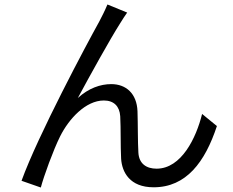

<svg xmlns="http://www.w3.org/2000/svg" viewBox="-20 -798 1040 856"><path d="M547 -742 459 -778C447 -749 434 -724 422 -701C368 -604 149 -194 76 8L162 38C175 -12 218 -130 248 -190C287 -268 362 -350 443 -350C488 -350 513 -324 516 -280C519 -225 517 -148 520 -90C524 -31 558 37 665 37C810 37 894 -75 947 -236L881 -290C855 -184 789 -46 678 -46C634 -46 600 -67 597 -117C594 -166 595 -243 593 -302C590 -381 542 -423 476 -423C428 -423 375 -405 327 -361C379 -458 471 -624 515 -693C527 -712 538 -730 547 -742Z"/></svg>

Font: Noto Sans KR
Style: Regular
Weight: 400
Designer: Ryoko NISHIZUKA 西塚涼子 (kana, bopomofo & ideographs); Paul D. Hunt (Latin, Greek & Cyrillic); Sandoll Communications 산돌커뮤니
Foundry: Adobe
Version: Version 2.004;hotconv 1.0.118;makeotfexe 2.5.65603